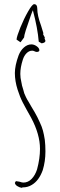

<svg xmlns="http://www.w3.org/2000/svg" viewBox="-20 -885 286 917"><path d="M51 -12 56 -20Q60 -20 74 -17Q85 -13 92 -13Q114 -13 131 -30.5Q148 -48 157 -76Q171 -128 171 -174Q171 -243 129 -322Q103 -368 89 -395Q75 -422 64 -457Q51 -498 51 -536Q51 -572 69 -621Q78 -644 94.5 -658.5Q111 -673 130 -673Q143 -673 155.5 -664Q168 -655 168 -645Q168 -637 155 -637Q151 -637 145 -640Q139 -643 134 -643Q119 -643 107 -631Q95 -619 89 -600Q77 -563 77 -532Q77 -513 82 -493Q83 -487 84 -483Q85 -479 85 -477L91 -457L96 -439L104 -421Q107 -414 110.5 -408.5Q114 -403 117 -398L129 -377Q133 -371 146 -348.5Q159 -326 170 -301Q180 -280 185 -261.5Q190 -243 194 -217Q197 -192 197 -162Q197 -114 184 -72Q166 -22 132 -2Q113 10 88 10L83 12Q72 10 62 3.5Q52 -3 51 -12ZM163 -640Q163 -641 162 -641V-640ZM165 -686Q160 -750 137 -836Q133 -830 103 -740Q95 -714 95 -706L78 -683L59 -696Q60 -711 77 -753Q94 -795 114 -830Q134 -865 143 -865Q158 -865 158 -844Q158 -811 176 -763L187 -727L186 -721L194 -706L193 -701Q194 -697 195.5 -694.5Q197 -692 197 -690Q197 -681 179 -678Z"/></svg>

Font: Amatic SC
Style: Regular
Weight: 400
Designer: Multiple Designers
Foundry: Vernon Adams
Version: Version 2.505